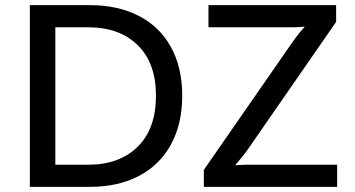

<svg xmlns="http://www.w3.org/2000/svg" viewBox="-20 -726 1378 746"><path d="M330 -706Q438 -706 519 -664.5Q600 -623 644 -543.5Q688 -464 688 -354Q688 -244 644 -164Q600 -84 519 -42Q438 0 330 0H96V-706ZM586 -354Q586 -481 515 -550.5Q444 -620 323 -620H195V-86H323Q444 -86 515 -156Q586 -226 586 -354ZM1112 -556Q1129 -581 1144 -599Q1159 -617 1163 -621V-623Q1160 -622 1145.5 -621Q1131 -620 1110 -620H790V-706H1286V-641L946 -150Q929 -126 914 -108Q899 -90 895 -86V-84Q898 -84 911.5 -85Q925 -86 948 -86H1290V0H772V-66Z"/></svg>

Font: Museo Sans Medium
Style: Regular
Weight: 500
Designer: Jos Buivenga
Foundry: Jos Buivenga & Rosetta Type Foundry (extension, remastering)
Version: Version 3.600;PS 1.000;hotconv 1.0.88;makeotf.lib2.5.647800;